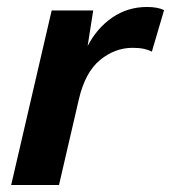

<svg xmlns="http://www.w3.org/2000/svg" viewBox="-20 -530 490 550"><path d="M12 0 128 -500H247L231 -398Q258 -450 302 -480Q346 -510 401 -510Q432 -510 450 -501L415 -382Q406 -387 392.5 -390Q379 -393 360 -393Q309 -393 266.5 -358Q224 -323 206 -246L149 0Z"/></svg>

Font: Work Sans SemiBold
Style: Italic
Weight: 600
Italic angle: -13°
Designer: Wei Huang
Foundry: Wei Huang
Version: Version 2.012; ttfautohint (v1.8.3)